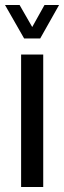

<svg xmlns="http://www.w3.org/2000/svg" viewBox="-36 -744 255 764"><path d="M48 0V-527H136V0ZM-16 -724H42L112 -602H73L141 -724H199L124 -591H60Z"/></svg>

Font: Archivo ExtraCondensed Medium
Style: Regular
Weight: 500
Width: 2
Designer: Hector Gatti
Foundry: Omnibus-Type
Version: Version 2.001